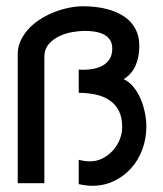

<svg xmlns="http://www.w3.org/2000/svg" viewBox="-20 -582 519 613"><path d="M36.6 -409.7Q36.6 -432.1 45.9 -452.1Q55.2 -472.2 70.8 -489.3Q86.4 -506.3 107.2 -519.8Q127.9 -533.2 151.1 -542.5Q174.3 -551.8 198.7 -556.9Q223.1 -562 245.6 -562Q264.2 -562 284.7 -559.8Q305.2 -557.6 325.2 -552Q345.2 -546.4 363.3 -537.1Q381.3 -527.8 395 -513.7Q408.7 -499.5 416.7 -480.2Q424.8 -460.9 424.8 -435.5Q424.8 -400.4 413.1 -373.3Q401.4 -346.2 375 -329.1Q392.6 -321.3 406.2 -304.4Q419.9 -287.6 429 -266.4Q438 -245.1 442.6 -222.2Q447.3 -199.2 447.3 -178.7Q447.3 -139.6 434.6 -105.2Q421.9 -70.8 398.7 -44.9Q375.5 -19 343.8 -3.9Q312 11.2 273.9 11.2Q256.8 11.2 231.4 5.9V-71.8Q247.6 -67.9 254.9 -67.4Q262.2 -66.9 267.6 -66.9Q289.1 -66.9 307.6 -76.4Q326.2 -85.9 340.1 -101.3Q354 -116.7 362.1 -136.2Q370.1 -155.8 370.1 -176.3Q370.1 -207 359.6 -227.8Q349.1 -248.5 330.3 -261.5Q311.5 -274.4 286.1 -280Q260.7 -285.6 231.4 -285.6V-359.9Q252.4 -358.4 271.7 -361.1Q291 -363.8 305.9 -371.6Q320.8 -379.4 329.6 -392.8Q338.4 -406.2 338.4 -426.8Q338.4 -445.3 329.8 -456.5Q321.3 -467.8 308.1 -473.6Q294.9 -479.5 279.3 -481.4Q263.7 -483.4 249.5 -483.4Q233.9 -483.4 211.9 -479.7Q189.9 -476.1 169.9 -466.8Q149.9 -457.5 135.7 -441.2Q121.6 -424.8 121.6 -399.4V2.9H36.6Z"/></svg>

Font: XB Khoramshahr
Style: Regular
Weight: 400
Designer: Behnam
Foundry: Irmug
Version: Version 8.005 2009